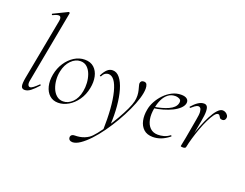

<svg xmlns="http://www.w3.org/2000/svg" viewBox="-145 -1020 2038 1595"><g transform="rotate(20 874.0 -222.5)"><path d="M90 9Q66 9 60 -12.5Q54 -34 64 -89L165 -627Q171 -659 157 -668Q143 -677 96 -654Q92 -652 89.5 -658Q87 -664 91 -665L214 -725Q218 -727 222 -723Q226 -719 225 -717L108 -89Q101 -58 106.5 -43Q112 -28 125 -28Q136 -28 154 -41.5Q172 -55 194 -77Q198 -81 202 -77Q206 -73 202 -69Q169 -32 142.5 -11.5Q116 9 90 9Z M388 14Q342 14 311.5 -13.5Q281 -41 269.5 -88Q258 -135 269 -193Q280 -251 310.5 -297.5Q341 -344 384.5 -371.5Q428 -399 477 -399Q528 -399 559 -370.5Q590 -342 600 -295Q610 -248 599 -193Q587 -131 554 -84Q521 -37 477 -11.5Q433 14 388 14ZM423 -11Q467 -11 504 -47Q541 -83 553 -149Q560 -184 557.5 -223Q555 -262 542.5 -296.5Q530 -331 506.5 -353Q483 -375 448 -375Q403 -375 365.5 -337Q328 -299 315 -236Q307 -199 310 -160Q313 -121 326.5 -87Q340 -53 364.5 -32Q389 -11 423 -11Z M612 281Q596 281 585.5 272Q575 263 577 244Q583 222 612 222Q633 222 654.5 218.5Q676 215 696 207Q716 199 732 188Q754 173 783 136.5Q812 100 844 52.5Q876 5 905 -45.5Q934 -96 955 -141Q976 -186 983 -216Q989 -243 988 -267.5Q987 -292 982 -312Q977 -332 973 -346.5Q969 -361 969 -368Q969 -380 977 -388Q985 -396 999 -396Q1019 -396 1026 -381.5Q1033 -367 1033 -345Q1033 -308 1017.5 -257Q1002 -206 974.5 -146.5Q947 -87 912 -27Q877 33 837.5 88.5Q798 144 757.5 187Q717 230 679.5 255.5Q642 281 612 281ZM818 108Q824 -112 792.5 -233Q761 -354 702 -354Q689 -354 675 -346Q661 -338 650 -316Q648 -312 642.5 -313.5Q637 -315 638 -319Q657 -357 677.5 -376Q698 -395 725 -395Q761 -395 788.5 -360.5Q816 -326 833.5 -266Q851 -206 858 -127.5Q865 -49 860 40Z M1225 12Q1173 12 1143 -15.5Q1113 -43 1103.5 -88Q1094 -133 1104 -185Q1110 -222 1130.5 -260Q1151 -298 1181.5 -329.5Q1212 -361 1249.5 -380Q1287 -399 1329 -399Q1364 -399 1381 -384.5Q1398 -370 1393 -345Q1388 -322 1365.5 -300.5Q1343 -279 1307.5 -261.5Q1272 -244 1228.5 -231.5Q1185 -219 1138 -213L1140 -226Q1218 -237 1271.5 -261.5Q1325 -286 1335 -324Q1343 -352 1325 -362Q1307 -372 1286 -372Q1250 -372 1223 -351Q1196 -330 1179.5 -295Q1163 -260 1156 -218Q1145 -161 1153.5 -116.5Q1162 -72 1188.5 -46Q1215 -20 1258 -20Q1283 -20 1309.5 -27Q1336 -34 1361 -53Q1364 -55 1367.5 -51Q1371 -47 1368 -44Q1330 -14 1295 -1Q1260 12 1225 12Z M1515 -6 1505 -7Q1513 -50 1528 -102Q1543 -154 1563 -205.5Q1583 -257 1605.5 -300Q1628 -343 1651.5 -369Q1675 -395 1697 -395Q1710 -395 1722.5 -388Q1735 -381 1742.5 -369Q1750 -357 1747 -343Q1744 -330 1736.5 -324.5Q1729 -319 1718 -319Q1703 -319 1696.5 -327.5Q1690 -336 1685.5 -344.5Q1681 -353 1671 -353Q1656 -353 1638.5 -329Q1621 -305 1602 -266Q1583 -227 1566 -180.5Q1549 -134 1535.5 -88Q1522 -42 1515 -6ZM1490 8Q1477 8 1473.5 6.5Q1470 5 1470 2Q1470 -1 1475.5 -26.5Q1481 -52 1485 -74L1516 -249Q1525 -295 1523 -318Q1521 -341 1513.5 -349.5Q1506 -358 1497 -358Q1482 -358 1465.5 -346Q1449 -334 1436 -322Q1434 -320 1430 -323.5Q1426 -327 1428 -330Q1456 -362 1481.5 -378.5Q1507 -395 1532 -395Q1549 -395 1558.5 -383Q1568 -371 1569 -339.5Q1570 -308 1559 -249L1515 -6Q1513 8 1490 8Z"/></g></svg>

Font: Cormorant Light Light
Style: Italic
Weight: 300
Italic angle: -10°
Version: Version 4.000